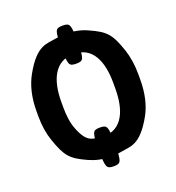

<svg xmlns="http://www.w3.org/2000/svg" viewBox="-148 -888 983 1072"><g transform="rotate(-20 343.5 -352.0)"><path d="M392 -657C392 -760 388 -770 344 -770C300 -770 296 -760 296 -657C296 -554 300 -544 344 -544C388 -544 392 -554 392 -657ZM393 -49C393 -153 389 -164 345 -164C301 -164 297 -153 297 -49C297 55 301 66 345 66C389 66 393 55 393 -49ZM649 -339V-371C649 -426 641 -475 627 -518C590 -626 568 -652 474 -694C438 -711 396 -721 347 -721C325 -721 303 -719 283 -715C228 -704 171 -718 92 -576C61 -521 44 -452 44 -371V-339C44 -284 52 -235 67 -192C104 -85 127 -59 220 -17C257 0 299 10 348 10C370 10 392 8 412 4C467 -7 523 7 602 -134C633 -189 649 -258 649 -339ZM348 -110C336 -110 324 -111 313 -114C284 -120 248 -116 213 -207C198 -244 192 -289 192 -339V-372C192 -498 233 -600 347 -600C462 -600 501 -498 501 -372V-339C501 -214 462 -110 348 -110Z"/></g></svg>

Font: Asimov Print
Style: A
Weight: 500
Designer: Google
Version: Version 2.000980: 2014